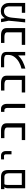

<svg xmlns="http://www.w3.org/2000/svg" viewBox="2070 -2724 659 4840"><g transform="rotate(-90 2400.0 -304.5)"><path d="M52 -609H363.5Q448.5 -609 491.2 -567.5Q534 -526 534 -431.5V0H73V-432Q73 -465.5 81.8 -489.2Q90.5 -513 104.5 -524H52ZM452 -85V-411Q452 -466 429.2 -495Q406.5 -524 357 -524H179Q157.5 -507 157.5 -450V-85Z M900 -609Q879.5 -609 845.2 -608.5Q811 -608 801 -607V-532.5Q824.5 -534 886 -534Q906.5 -534 917.8 -521.8Q929 -509.5 929 -486.5V-344.5H1011V-494Q1011 -527 997.2 -553.2Q983.5 -579.5 958.2 -594.2Q933 -609 900 -609Z M1288.5 -85.5H1604V-458Q1604 -491.5 1572 -507.5Q1540 -523.5 1493 -523.5H1337V-609H1531.5Q1614.5 -609 1663 -575.2Q1711.5 -541.5 1711.5 -469V0H1288.5Z M2044 -524H1999V-609H2079.5Q2117 -609 2144.5 -590.2Q2172 -571.5 2186.5 -539.5Q2201 -507.5 2201 -468.5V0H2099V-444.5Q2099 -481.5 2084.2 -502.8Q2069.5 -524 2044 -524Z M2488.5 -85.5H2804V-458Q2804 -491.5 2772 -507.5Q2740 -523.5 2693 -523.5H2537V-609H2731.5Q2814.5 -609 2863 -575.2Q2911.5 -541.5 2911.5 -469V0H2488.5Z M3435 -422V-464.5Q3435 -498.5 3404.2 -514.2Q3373.5 -530 3322 -530H3124.5V-609H3331Q3422 -609 3466.2 -576.8Q3510.5 -544.5 3510.5 -470.5V-286.5V0.5H3423.5V-172.5H3416.5Q3353 -104.5 3264.2 -60.2Q3175.5 -16 3090 5V-93Q3168.5 -109.5 3248.2 -153.5Q3328 -197.5 3381.5 -266.5Q3435 -335.5 3435 -422Z M3688.5 -85.5H4004V-458Q4004 -491.5 3972 -507.5Q3940 -523.5 3893 -523.5H3737V-609H3931.5Q4014.5 -609 4063 -575.2Q4111.5 -541.5 4111.5 -469V0H3688.5Z M4745 -408V0H4497.5V-84H4659V-393Q4659 -459 4628 -496.5Q4597 -534 4535 -534Q4462.5 -534 4423.2 -481.5Q4384 -429 4374 -332L4341 0H4255L4297.5 -417L4260 -608H4345L4361.5 -516H4364.5Q4394 -561.5 4434 -587.8Q4474 -614 4540.5 -614Q4605 -614 4651 -588.2Q4697 -562.5 4721 -516Q4745 -469.5 4745 -408Z"/></g></svg>

Font: JuliaMono
Style: Regular
Weight: 400
Monospace: yes
Designer: cormullion
Foundry: corm
Version: Version 0.055; ttfautohint (v1.8.4)